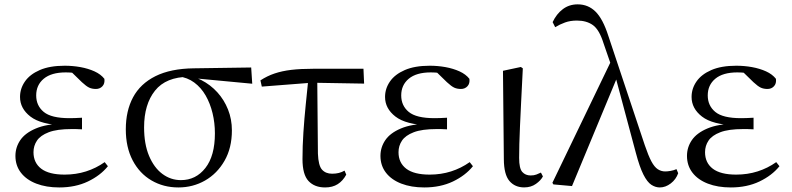

<svg xmlns="http://www.w3.org/2000/svg" viewBox="-20 -825 3546 860"><path d="M245.3 14.6Q187 14.6 142.7 -2.5Q98.3 -19.6 73.7 -51.5Q49.1 -83.4 49.1 -126.7Q49.1 -165.3 70.9 -197.3Q92.7 -229.3 140.5 -249.5Q188.3 -269.8 265.7 -271.6V-263.4Q162.9 -266.8 116.3 -302.9Q69.7 -339 69.7 -390.7Q69.7 -428.3 91.7 -460Q113.6 -491.8 158.1 -511.2Q202.6 -530.6 269.8 -530.6Q305.9 -530.6 340.4 -524.4Q375 -518.1 403.3 -505.3Q431.6 -492.4 447.6 -471.9Q450.2 -450.8 438.8 -438.7Q427.5 -426.5 409.6 -426.5Q392.7 -426.5 379.7 -432.4Q366.7 -438.4 346.9 -456.8L289.6 -512.6L345.7 -511.5L355 -491.9Q329.4 -496.3 311.7 -498.5Q294.1 -500.7 274.7 -500.7Q210 -500.7 176 -472.4Q142.1 -444.1 142.1 -397.6Q142.1 -351.6 176 -323.6Q209.8 -295.7 291.2 -295.7Q303.3 -295.7 316.2 -296.2Q329.1 -296.7 347.3 -297.7V-245.7Q327.9 -246.9 318.4 -246.9Q309 -246.9 300.6 -246.9Q235.1 -246.9 198.1 -232.6Q161.1 -218.4 145.6 -195.2Q130 -172 130 -143.3Q130 -95.8 164.7 -69.3Q199.4 -42.9 269.6 -42.9Q320.3 -42.9 365.3 -57.2Q410.3 -71.5 448.9 -98.8L463.3 -80.5Q429.8 -38.9 373.8 -12.1Q317.9 14.6 245.3 14.6Z M779 14.6Q712.2 14.6 658.5 -16.8Q604.8 -48.2 574.1 -106.9Q543.5 -165.5 543.5 -245.6Q543.5 -328.5 576 -389.2Q608.6 -450 676.2 -483.8Q743.9 -517.6 847.8 -519L1105.1 -522.7L1109.8 -450L843.1 -475.1L826.2 -481Q723.5 -480.5 674.4 -419.1Q625.4 -357.7 625.4 -254.5Q625.4 -179.9 647.6 -126.9Q669.9 -73.9 707.2 -46.1Q744.6 -18.2 790.4 -18.2Q857.4 -18.2 900 -72.6Q942.6 -127 942.6 -227.7Q942.6 -274.5 932 -318.2Q921.4 -361.8 901.1 -397.3Q880.7 -432.7 850 -455.4Q819.4 -478.1 778.6 -483L792 -492Q839.9 -487.6 881.2 -466.6Q922.5 -445.6 953.2 -411.9Q983.9 -378.2 1001.3 -334.6Q1018.7 -291.1 1018.7 -240.9Q1018.7 -162.3 985.7 -104.9Q952.8 -47.5 898.5 -16.4Q844.2 14.6 779 14.6Z M1152.7 -437.1 1146.5 -465Q1176.8 -484.8 1210 -495.9Q1243.2 -507.1 1284.9 -512.1Q1326.6 -517 1382.4 -517H1608L1610.9 -450.5L1376.4 -454.5ZM1436.2 14.6Q1388.7 14.6 1361.8 -14.3Q1334.9 -43.2 1334.9 -112.1Q1334.9 -170.4 1339 -232.2Q1343.1 -293.9 1349.4 -355.7Q1355.8 -417.4 1361.5 -474.9H1401L1404 -136.8Q1406 -83.2 1422.5 -65Q1438.9 -46.9 1467.5 -46.9Q1484.3 -46.9 1497.7 -50.3Q1511.1 -53.7 1523.3 -60.7L1530.9 -42.7Q1516 -15 1492.8 -0.2Q1469.6 14.6 1436.2 14.6Z M1880.3 14.6Q1822 14.6 1777.7 -2.5Q1733.3 -19.6 1708.7 -51.5Q1684.1 -83.4 1684.1 -126.7Q1684.1 -165.3 1705.9 -197.3Q1727.7 -229.3 1775.5 -249.5Q1823.3 -269.8 1900.7 -271.6V-263.4Q1797.9 -266.8 1751.3 -302.9Q1704.7 -339 1704.7 -390.7Q1704.7 -428.3 1726.7 -460Q1748.6 -491.8 1793.1 -511.2Q1837.6 -530.6 1904.8 -530.6Q1940.9 -530.6 1975.4 -524.4Q2010 -518.1 2038.3 -505.3Q2066.6 -492.4 2082.6 -471.9Q2085.2 -450.8 2073.8 -438.7Q2062.5 -426.5 2044.6 -426.5Q2027.7 -426.5 2014.7 -432.4Q2001.7 -438.4 1981.9 -456.8L1924.6 -512.6L1980.7 -511.5L1990 -491.9Q1964.4 -496.3 1946.7 -498.5Q1929.1 -500.7 1909.7 -500.7Q1845 -500.7 1811 -472.4Q1777.1 -444.1 1777.1 -397.6Q1777.1 -351.6 1811 -323.6Q1844.8 -295.7 1926.2 -295.7Q1938.3 -295.7 1951.2 -296.2Q1964.1 -296.7 1982.3 -297.7V-245.7Q1962.9 -246.9 1953.4 -246.9Q1944 -246.9 1935.6 -246.9Q1870.1 -246.9 1833.1 -232.6Q1796.1 -218.4 1780.6 -195.2Q1765 -172 1765 -143.3Q1765 -95.8 1799.7 -69.3Q1834.4 -42.9 1904.6 -42.9Q1955.3 -42.9 2000.3 -57.2Q2045.3 -71.5 2083.9 -98.8L2098.3 -80.5Q2064.8 -38.9 2008.8 -12.1Q1952.9 14.6 1880.3 14.6Z M2327.8 14.4Q2286.3 14.4 2261.7 -14.5Q2237.2 -43.4 2236.8 -111.9L2232.9 -507.9L2313 -525L2321.8 -518.8Q2317.3 -430.3 2314.2 -367.2Q2311.1 -304.2 2309.1 -259Q2307.1 -213.9 2306.2 -180.2Q2305.3 -146.5 2305.3 -117.6Q2305.3 -70.5 2319.4 -54.8Q2333.4 -39.1 2357 -39.1Q2371.8 -39.1 2382.5 -43.2Q2393.3 -47.3 2402.9 -52L2411.8 -34.8Q2402.5 -16.9 2380.5 -1.3Q2358.5 14.4 2327.8 14.4Z M2458.7 1 2454.3 -6.2 2720.2 -558.1 2747.4 -486.1 2542.1 8.4ZM2935.2 14.6Q2915.9 14.6 2897.5 2.7Q2879.1 -9.3 2862.1 -42.8Q2845 -76.4 2827.9 -141L2736.2 -483.6L2733.4 -486.2L2683 -632.1Q2664.2 -692 2635.9 -712.4Q2607.5 -732.9 2564 -732.9Q2534.6 -732.9 2511 -724.4Q2487.5 -716 2466.8 -703.2L2455.3 -725.9Q2472.7 -762.8 2501.1 -784.1Q2529.4 -805.5 2567.6 -805.5Q2614.9 -805.5 2647.9 -772.5Q2680.8 -739.6 2704.9 -664.1L2868 -175Q2884 -127.8 2897.6 -102.3Q2911.2 -76.9 2926.4 -67Q2941.6 -57.1 2959.9 -57.1Q2969.5 -57.1 2983.6 -59.5Q2997.7 -61.9 3010.1 -67.4L3017.7 -49.1Q3008 -21.5 2984.5 -3.4Q2961 14.6 2935.2 14.6Z M3253.3 14.6Q3195 14.6 3150.7 -2.5Q3106.3 -19.6 3081.7 -51.5Q3057.1 -83.4 3057.1 -126.7Q3057.1 -165.3 3078.9 -197.3Q3100.7 -229.3 3148.5 -249.5Q3196.3 -269.8 3273.7 -271.6V-263.4Q3170.9 -266.8 3124.3 -302.9Q3077.7 -339 3077.7 -390.7Q3077.7 -428.3 3099.7 -460Q3121.6 -491.8 3166.1 -511.2Q3210.6 -530.6 3277.8 -530.6Q3313.9 -530.6 3348.4 -524.4Q3383 -518.1 3411.3 -505.3Q3439.6 -492.4 3455.6 -471.9Q3458.2 -450.8 3446.8 -438.7Q3435.5 -426.5 3417.6 -426.5Q3400.7 -426.5 3387.7 -432.4Q3374.7 -438.4 3354.9 -456.8L3297.6 -512.6L3353.7 -511.5L3363 -491.9Q3337.4 -496.3 3319.7 -498.5Q3302.1 -500.7 3282.7 -500.7Q3218 -500.7 3184 -472.4Q3150.1 -444.1 3150.1 -397.6Q3150.1 -351.6 3184 -323.6Q3217.8 -295.7 3299.2 -295.7Q3311.3 -295.7 3324.2 -296.2Q3337.1 -296.7 3355.3 -297.7V-245.7Q3335.9 -246.9 3326.4 -246.9Q3317 -246.9 3308.6 -246.9Q3243.1 -246.9 3206.1 -232.6Q3169.1 -218.4 3153.6 -195.2Q3138 -172 3138 -143.3Q3138 -95.8 3172.7 -69.3Q3207.4 -42.9 3277.6 -42.9Q3328.3 -42.9 3373.3 -57.2Q3418.3 -71.5 3456.9 -98.8L3471.3 -80.5Q3437.8 -38.9 3381.8 -12.1Q3325.9 14.6 3253.3 14.6Z"/></svg>

Font: Early Summer Mincho VF
Style: Regular
Weight: 250
Designer: GuiWonder
Version: Version 1.002